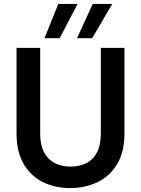

<svg xmlns="http://www.w3.org/2000/svg" viewBox="-20 -943 716 975"><path d="M336 12Q260 12 198.5 -18Q137 -48 100.5 -110Q64 -172 64 -266V-700H184V-265Q184 -208 203 -171Q222 -134 256.5 -115.5Q291 -97 338 -97Q386 -97 420.5 -115.5Q455 -134 473.5 -171Q492 -208 492 -265V-700H612V-266Q612 -172 575 -110Q538 -48 475 -18Q412 12 336 12ZM371 -749 451 -923H550L448 -749ZM206 -749 276 -923H374L283 -749Z"/></svg>

Font: DM Sans 20pt SemiBold
Style: Regular
Weight: 600
Version: Version 4.004;gftools[0.9.30]